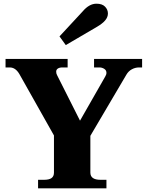

<svg xmlns="http://www.w3.org/2000/svg" viewBox="-20 -1019 799 1039"><path d="M302 -822 428 -958Q463 -999 502 -999Q533 -999 548.5 -983Q564 -967 564 -946Q564 -926 549 -908.5Q534 -891 505 -874L336 -775ZM186 -46H218Q246 -46 259 -55.5Q272 -65 272 -85V-286L85 -618Q64 -654 33 -654H10V-700H346V-654H317Q302 -654 293 -648Q284 -642 284 -631Q284 -621 289 -612L413 -366L549 -604Q556 -615 556 -625Q556 -639 544 -646.5Q532 -654 519 -654H489V-700H749V-654H732Q712 -654 693.5 -644Q675 -634 664 -615L469 -284V-85Q469 -46 524 -46H556V0H186Z"/></svg>

Font: Taviraj ExtraBold
Style: Regular
Weight: 800
Designer: Katatrad Team
Foundry: CadsonDemak
Version: Version 1.001